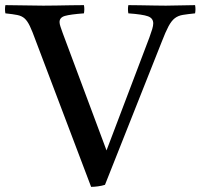

<svg xmlns="http://www.w3.org/2000/svg" viewBox="-44 -721 782 748"><path d="M311 7 95 -563Q82 -599 72.5 -619Q63 -639 52 -649Q41 -659 23.5 -662.5Q6 -666 -23 -669Q-26 -685 -23 -701Q12 -701 50.5 -700Q89 -699 125 -699Q147 -699 175.5 -699.5Q204 -700 232.5 -700.5Q261 -701 283 -701Q286 -686 283 -669Q230 -665 209 -659Q188 -653 188 -635Q188 -628 191.5 -617.5Q195 -607 200 -593L371 -135L538 -575Q545 -594 549 -607.5Q553 -621 553 -630Q553 -650 532.5 -657.5Q512 -665 456 -669Q453 -686 456 -701Q471 -701 500 -700.5Q529 -700 558 -699.5Q587 -699 602 -699Q634 -699 659.5 -700Q685 -701 716 -701Q719 -685 716 -669Q687 -666 668.5 -663Q650 -660 637 -650Q624 -640 612.5 -618.5Q601 -597 586 -558L365 -1Q353 3 337.5 5Q322 7 311 7Z"/></svg>

Font: Tiro Tamil
Style: Regular
Weight: 400
Designer: Tamil: Fernando Mello & Fiona Ross. Latin: John Hudson.
Foundry: Tiro Typeworks Ltd.
Version: Version 1.52